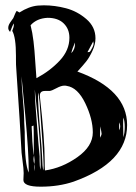

<svg xmlns="http://www.w3.org/2000/svg" viewBox="-20 -710 511 722"><path d="M53 -663Q89 -686 122 -689Q125 -689 133 -689.5Q141 -690 145 -690Q186 -690 228 -679Q270 -668 304.5 -638.5Q339 -609 339 -566Q339 -543 327.5 -518.5Q316 -494 305 -480Q294 -466 274 -444L271 -441Q458 -373 458 -240Q458 -99 257 -27Q201 -8 133 -8Q68 -8 68 -33Q68 -38 68.5 -46.5Q69 -55 69 -59Q69 -75 64.5 -107.5Q60 -140 60 -155Q57 -219 41 -454Q40 -464 40 -486V-500Q40 -570 26 -594Q32 -608 32 -616V-622Q27 -615 18 -590Q11 -597 11 -605Q11 -612 14 -618Q17 -624 22.5 -631.5Q28 -639 30 -642Q39 -665 43 -669ZM241 -568Q241 -601 219.5 -622Q198 -643 159 -643Q118 -641 95 -615Q102 -588 106 -554.5Q110 -521 112.5 -479Q115 -437 117 -416Q168 -443 204.5 -482Q241 -521 241 -568ZM331 -551V-555Q309 -515 309 -514H312Q316 -515 317 -515Q318 -515 321.5 -520.5Q325 -526 328.5 -533.5Q332 -541 332 -546Q332 -549 331 -551ZM262 -545V-550Q252 -528 248 -510Q262 -524 262 -545ZM88 -68Q88 -139 75 -276.5Q62 -414 61 -423Q61 -395 66 -339.5Q71 -284 71 -256V-251Q71 -244 72 -232Q73 -220 73 -214V-200Q73 -93 88 -61ZM329 -212Q329 -263 300.5 -322Q272 -381 231 -387Q228 -388 222 -388Q210 -388 192.5 -378.5Q175 -369 167 -368H149Q130 -368 130 -351V-347Q148 -187 148 -106Q148 -81 149 -69Q213 -78 271 -119Q329 -160 329 -212ZM111 -373V-368Q111 -352 113 -320Q127 -133 129 -122V-105Q129 -83 132 -72Q132 -75 132.5 -81Q133 -87 133 -91Q133 -124 130.5 -164Q128 -204 125.5 -231Q123 -258 118 -305Q113 -352 111 -373ZM123 -362V-355Q123 -310 130.5 -226Q138 -142 139 -108Q139 -86 143 -69Q144 -75 144 -88Q144 -124 129 -324Q127 -350 123 -362ZM449 -233Q449 -254 444 -268Q443 -260 443 -244Q443 -236 443.5 -219Q444 -202 444 -194Q449 -210 449 -233ZM432 -235Q432 -241 429 -250Q428 -245 428 -235Q428 -225 429 -220Q432 -228 432 -235ZM106 -238 99 -235Q101 -174 106 -126Q107 -131 107 -143V-190Q107 -222 106 -238ZM357 -235Q357 -228 356.5 -213.5Q356 -199 356 -192Q362 -202 362 -207Q362 -212 357 -235ZM110 -107Q110 -112 108 -126Q106 -116 106 -111Q106 -102 109 -93Q109 -95 109.5 -99.5Q110 -104 110 -107ZM111 -66Q111 -83 110 -93Q109 -89 109 -82Q109 -76 111 -66Z"/></svg>

Font: Because We Create
Style: Regular
Weight: 400
Designer: Liz Wetzel, Aaron Williamson, Russ McMullin
Foundry: Red Hat
Version: Version 1.000